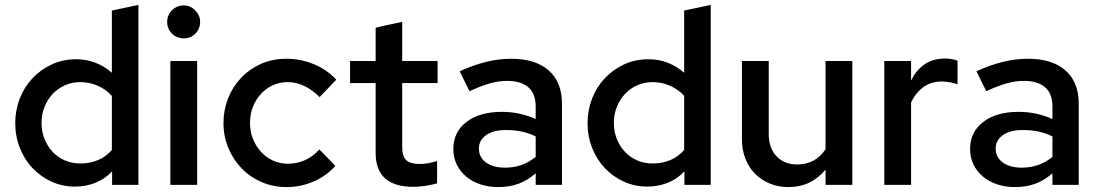

<svg xmlns="http://www.w3.org/2000/svg" viewBox="-20 -752 4470 781"><path d="M436 0V-55Q406 -23 367 -8Q328 7 285 7Q234 7 190 -13Q146 -33 113 -67.5Q80 -102 61 -149.5Q42 -197 42 -252Q42 -303 60 -350Q78 -397 111 -432.5Q144 -468 189.5 -489.5Q235 -511 290 -511Q332 -511 369 -496.5Q406 -482 435 -456V-709Q462 -715 489 -720.5Q516 -726 543 -732V0ZM149 -252Q149 -217 161 -187Q173 -157 194 -134.5Q215 -112 244 -99.5Q273 -87 307 -87Q345 -87 378 -100.5Q411 -114 435 -142V-362Q412 -388 378 -403Q344 -418 307 -418Q273 -418 244 -405Q215 -392 194 -369.5Q173 -347 161 -317Q149 -287 149 -252Z M728 -596Q699 -596 679.5 -615.5Q660 -635 660 -663Q660 -691 680 -710.5Q700 -730 728 -730Q754 -730 774 -710Q794 -690 794 -663Q794 -635 775 -615.5Q756 -596 728 -596ZM782 -504V0H673V-504Z M1151 -86Q1188 -86 1220.5 -100.5Q1253 -115 1279 -144Q1296 -127 1312 -110.5Q1328 -94 1344 -77Q1306 -35 1254 -13Q1202 9 1146 9Q1092 9 1045 -11Q998 -31 963.5 -66.5Q929 -102 909 -149.5Q889 -197 889 -252Q889 -303 907 -350Q925 -397 959 -433.5Q993 -470 1040 -491.5Q1087 -513 1146 -513Q1203 -513 1256.5 -491Q1310 -469 1348 -428Q1331 -411 1314 -392.5Q1297 -374 1280 -357Q1253 -385 1219.5 -401.5Q1186 -418 1149 -418Q1118 -418 1090.5 -405.5Q1063 -393 1042 -370.5Q1021 -348 1009 -318Q997 -288 997 -252Q997 -217 1009 -187Q1021 -157 1041.5 -134.5Q1062 -112 1090 -99Q1118 -86 1151 -86Z M1508 -130V-414H1404V-504H1508V-639Q1535 -646 1562 -651.5Q1589 -657 1616 -663V-504H1760V-414H1616V-155Q1616 -116 1632.5 -100.5Q1649 -85 1687 -85Q1706 -85 1721.5 -88Q1737 -91 1758 -97V-6Q1736 0 1709.5 4Q1683 8 1661 8Q1586 8 1547 -26Q1508 -60 1508 -130Z M2007 9Q1968 9 1934.5 -2Q1901 -13 1876.5 -33.5Q1852 -54 1838 -82.5Q1824 -111 1824 -146Q1824 -215 1877.5 -256Q1931 -297 2021 -297Q2059 -297 2093 -289.5Q2127 -282 2159 -268V-318Q2159 -372 2128.5 -397.5Q2098 -423 2043 -423Q2008 -423 1971.5 -412.5Q1935 -402 1890 -381Q1880 -401 1870 -421Q1860 -441 1850 -462Q1904 -487 1956 -500Q2008 -513 2060 -513Q2158 -513 2212 -465.5Q2266 -418 2266 -330V0H2159V-47Q2126 -18 2089 -4.5Q2052 9 2007 9ZM1928 -148Q1928 -112 1957 -91Q1986 -70 2034 -70Q2106 -70 2159 -114V-197Q2107 -223 2042 -223H2037Q1986 -223 1957 -202Q1928 -181 1928 -148Z M2764 0V-55Q2734 -23 2695 -8Q2656 7 2613 7Q2562 7 2518 -13Q2474 -33 2441 -67.5Q2408 -102 2389 -149.5Q2370 -197 2370 -252Q2370 -303 2388 -350Q2406 -397 2439 -432.5Q2472 -468 2517.5 -489.5Q2563 -511 2618 -511Q2660 -511 2697 -496.5Q2734 -482 2763 -456V-709Q2790 -715 2817 -720.5Q2844 -726 2871 -732V0ZM2477 -252Q2477 -217 2489 -187Q2501 -157 2522 -134.5Q2543 -112 2572 -99.5Q2601 -87 2635 -87Q2673 -87 2706 -100.5Q2739 -114 2763 -142V-362Q2740 -388 2706 -403Q2672 -418 2635 -418Q2601 -418 2572 -405Q2543 -392 2522 -369.5Q2501 -347 2489 -317Q2477 -287 2477 -252Z M3107 -504V-206Q3107 -150 3138.5 -116.5Q3170 -83 3223 -83Q3297 -83 3338 -145V-504H3447V0H3338V-62Q3279 9 3188 9Q3146 9 3111 -5.5Q3076 -20 3051 -45.5Q3026 -71 3012 -106.5Q2998 -142 2998 -185V-504Z M3577 0V-504H3686V-424Q3705 -464 3737 -487.5Q3769 -511 3810 -513Q3815 -514 3820 -514Q3825 -514 3830 -514Q3844 -513 3854.5 -511Q3865 -509 3875 -505V-409Q3863 -414 3848.5 -416.5Q3834 -419 3821 -420Q3816 -420 3811 -420.5Q3806 -421 3801 -420Q3762 -418 3732.5 -395Q3703 -372 3686 -335V0Z M4109 9Q4070 9 4036.5 -2Q4003 -13 3978.5 -33.5Q3954 -54 3940 -82.5Q3926 -111 3926 -146Q3926 -215 3979.5 -256Q4033 -297 4123 -297Q4161 -297 4195 -289.5Q4229 -282 4261 -268V-318Q4261 -372 4230.5 -397.5Q4200 -423 4145 -423Q4110 -423 4073.5 -412.5Q4037 -402 3992 -381Q3982 -401 3972 -421Q3962 -441 3952 -462Q4006 -487 4058 -500Q4110 -513 4162 -513Q4260 -513 4314 -465.5Q4368 -418 4368 -330V0H4261V-47Q4228 -18 4191 -4.5Q4154 9 4109 9ZM4030 -148Q4030 -112 4059 -91Q4088 -70 4136 -70Q4208 -70 4261 -114V-197Q4209 -223 4144 -223H4139Q4088 -223 4059 -202Q4030 -181 4030 -148Z"/></svg>

Font: Rosa Sans Medium
Style: Regular
Weight: 500
Designer: Pentagram / MCKL
Foundry: Pentagram / MCKL
Version: Version 1.005;September 16, 2019;FontCreator 11.5.0.2425 64-